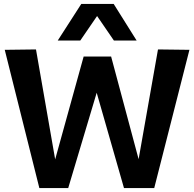

<svg xmlns="http://www.w3.org/2000/svg" viewBox="-20 -951 981 971"><path d="M760 0H607L469 -482L325 0H179L4 -699L162 -701L259 -145L403 -665H542L681 -146L779 -701L938 -699ZM272 -746 391 -931H555L671 -746H556L471 -870L386 -746Z"/></svg>

Font: Georama SemiExpanded SemiBold
Style: Regular
Weight: 600
Width: 6
Designer: Jean-Baptiste Levee
Foundry: Production Type
Version: Version 1.001